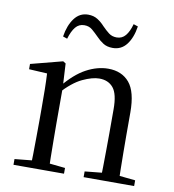

<svg xmlns="http://www.w3.org/2000/svg" viewBox="-85 -843 831 917"><g transform="rotate(10 330.5 -384.0)"><path d="M41.7 0V-27.8L150.4 -38.6H182.8L286.7 -27.8V0ZM123.9 0Q125.1 -24.4 125.6 -65.3Q126.1 -106.3 126.6 -150.7Q127.1 -195.1 127.1 -228.5V-289.4Q127.1 -340.8 126.5 -380.8Q125.9 -420.7 123.9 -457.5L35.8 -462.4V-487.9L189.9 -528L202.9 -519.8L209.3 -403.1V-401.7V-228.5Q209.3 -195.1 209.8 -150.7Q210.3 -106.3 210.8 -65.3Q211.3 -24.4 212.3 0ZM381.8 0V-27.8L489.3 -38.6H522.3L626.8 -27.8V0ZM463.5 0Q464.5 -24.4 465 -64.8Q465.5 -105.3 466 -149.7Q466.5 -194.1 466.5 -228.5V-344.3Q466.5 -418.1 442.4 -447.5Q418.3 -476.9 374.6 -476.9Q340.9 -476.9 293.8 -454.8Q246.6 -432.7 192.2 -372.4L183.7 -406H193.8Q248.4 -472.9 302.1 -501.7Q355.9 -530.6 408.5 -530.6Q474 -530.6 511 -487.1Q548 -443.5 548 -342.4V-228.5Q548 -194.1 548.5 -149.7Q549 -105.3 549.6 -64.8Q550.2 -24.4 551.2 0ZM168.5 -644.7Q177.1 -699.9 202.7 -734.1Q228.3 -768.2 269.1 -768.2Q295.9 -768.2 315.3 -755.8Q334.7 -743.3 349.1 -727.1Q366.6 -709 382.5 -696.8Q398.5 -684.5 421.1 -684.5Q447.1 -684.5 463.7 -704.4Q480.3 -724.3 490.3 -761L512 -753.8Q503.6 -698.2 478.1 -665Q452.6 -631.8 410.9 -631.8Q383.1 -631.8 364.5 -643.8Q345.9 -655.8 331.5 -671.2Q314.9 -687.9 298.9 -701.6Q283 -715.3 259.6 -715.3Q233.6 -715.3 217 -695.2Q200.5 -675 189.5 -637.5Z"/></g></svg>

Font: Noto Serif SC
Style: Regular
Weight: 200
Designer: Ryoko NISHIZUKA 西塚涼子 (kana & ideographs); Frank Grießhammer (Latin, Greek & Cyrillic); Wenlong ZHANG 张文龙 (bopomofo); San
Foundry: Adobe
Version: Version 2.001;hotconv 1.1.0;makeotfexe 2.6.0